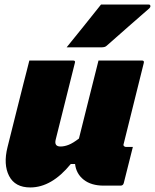

<svg xmlns="http://www.w3.org/2000/svg" viewBox="-20 -813 681 844"><path d="M109 -547H301Q313 -547 309 -536L225 -200Q217 -169 246 -169Q263 -169 282 -176.5Q301 -184 327 -204Q347 -286 368 -368Q389 -450 413 -547H604Q615 -547 612 -536Q590 -447 567.5 -357Q545 -267 524 -182Q521 -174 525 -171Q528 -167 534 -167H564Q554 -127 544 -87.5Q534 -48 524 -8Q521 3 510 3H436Q381 3 348 -23Q315 -49 310 -92H291Q207 11 113 11Q46 11 20 -39.5Q-6 -90 13 -166Q31 -240 48.5 -308Q66 -376 84 -449Q91 -475 97 -499.5Q103 -524 109 -547ZM424 -793H634Q640 -793 641 -787.5Q642 -782 637 -777Q588 -734 545.5 -697Q503 -660 449 -612Q442 -605 427 -605H273Q311 -652 348.5 -698.5Q386 -745 424 -793Z"/></svg>

Font: Recursive Sn Lnr St Blk
Style: Italic
Weight: 900
Italic angle: -15°
Version: Version 1.079;hotconv 1.0.112;makeotfexe 2.5.65598; ttfautoh